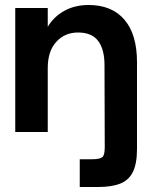

<svg xmlns="http://www.w3.org/2000/svg" viewBox="-20 -528 609 768"><path d="M299 220V109H347Q380 109 389.5 100.5Q399 92 399 61L398 -267Q398 -331 372.5 -364.5Q347 -398 292 -398Q239 -398 205 -360.5Q171 -323 171 -256V0H41V-496H171V-421Q195 -461 237 -484.5Q279 -508 335 -508Q427 -508 477.5 -449.5Q528 -391 528 -279V67Q528 128 511 161Q494 194 459.5 207Q425 220 372 220Z"/></svg>

Font: HostGroteskBold
Style: Bold
Weight: 700
Designer: Doukan Karapınar based on Poppins by Indian Type Foundry, Jonny Pinhorn
Foundry: Element Type
Version: Version 1.001; ttfautohint (v1.8.4.7-5d5b)